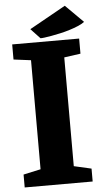

<svg xmlns="http://www.w3.org/2000/svg" viewBox="-62 -976 540 1014"><g transform="rotate(-5 208.0 -469.0)"><path d="M129.4 -830.1 321.3 -937.5 415.5 -843.8Q401.9 -833.5 380.4 -824.5Q358.9 -815.4 334.5 -807.9Q310.1 -800.3 284.7 -794.7Q259.3 -789.1 237.5 -785.2Q215.8 -781.2 200 -779.3Q184.1 -777.3 178.7 -777.8ZM26.9 -68.4 118.7 -88.4V-666.5L26.9 -678.2V-758.3H381.8V-678.2L294.9 -666V-89.4L387.2 -68.4V0H26.9Z"/></g></svg>

Font: Merriweather
Style: Heavy
Weight: 900
Version: Version 1.003